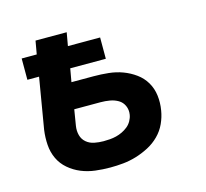

<svg xmlns="http://www.w3.org/2000/svg" viewBox="-83 -613 765 714"><g transform="rotate(-15 300.0 -256.0)"><path d="M258 8Q229 8 200.5 4.5Q172 1 146.5 -9.5Q121 -20 100 -38Q79 -56 67.5 -80.5Q56 -105 54 -133.5Q52 -162 56 -191L89 -387H44V-469H102L111 -520H231L222 -469H346V-387H209L200 -336H285Q314 -336 342.5 -333Q371 -330 396.5 -320.5Q422 -311 444 -295Q466 -279 479.5 -256Q493 -233 496.5 -205Q500 -177 495 -148Q491 -123 480 -99Q469 -75 450 -56Q431 -37 407 -24.5Q383 -12 358 -4.5Q333 3 308 5.5Q283 8 258 8ZM259 -93Q271 -93 283.5 -94Q296 -95 308 -98Q320 -101 331.5 -106.5Q343 -112 353 -120Q363 -128 369.5 -139.5Q376 -151 378 -163Q381 -181 374 -197Q367 -213 352.5 -221.5Q338 -230 320.5 -233Q303 -236 285 -236H184L174 -175Q171 -156 175.5 -139Q180 -122 193 -111Q206 -100 223.5 -96.5Q241 -93 259 -93Z"/></g></svg>

Font: Iosevka SS04 Extended
Style: Bold Italic
Weight: 700
Width: 7
Italic angle: -9°
Monospace: yes
Designer: Belleve Invis
Foundry: Belleve Invis
Version: Version 19.0.0; ttfautohint (v1.8.4)